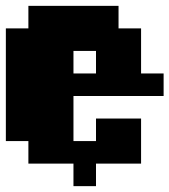

<svg xmlns="http://www.w3.org/2000/svg" viewBox="-20 -559 579 656"><path d="M0 -77V-462H77V-539H385V-462H462V-308H539V-231H231V-77H308V-154H462V0H308V77H231V0H77V-77ZM308 -308V-385H231V-308Z"/></svg>

Font: Coral Pixels
Style: Regular
Weight: 400
Designer: Tanukizamurai
Foundry: TanukiFont
Version: Version 1.000; ttfautohint (v1.8.4.7-5d5b)